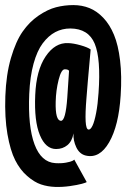

<svg xmlns="http://www.w3.org/2000/svg" viewBox="-27 -726 497 755"><path d="M190 9Q160.5 8 134.2 -0.8Q108 -9.5 80 -33.8Q52 -58 32.8 -96Q13.5 -134 2.2 -198.8Q-9 -263.5 -6 -348Q-3 -432.5 16 -497.8Q35 -563 61.8 -601.5Q88.5 -640 124.5 -664.5Q160.5 -689 193.5 -697.5Q226.5 -706 261.5 -706Q295.5 -706 324.8 -694.2Q354 -682.5 379.2 -656Q404.5 -629.5 421.2 -589.2Q438 -549 445.2 -488.2Q452.5 -427.5 447.5 -351Q440 -232 402.2 -166.5Q364.5 -101 309.5 -114.5Q285.5 -120.5 273 -146.8Q260.5 -173 262 -201.5Q256.5 -170.5 238 -155.2Q219.5 -140 193.5 -140Q152.5 -140 129.8 -194.8Q107 -249.5 111.5 -352Q115.5 -449.5 152.5 -504.2Q189.5 -559 241 -556.5Q261.5 -556 289.8 -548Q318 -540 329.5 -531.5Q315.5 -377 313 -340.5Q308 -280 309.8 -248.8Q311.5 -217.5 321 -216.5Q329 -215.5 336.8 -231.8Q344.5 -248 351 -281.8Q357.5 -315.5 360.5 -361Q370 -494.5 345.5 -554Q321 -613.5 249.5 -614Q217.5 -614 190.5 -599.8Q163.5 -585.5 141.2 -556Q119 -526.5 105 -475.8Q91 -425 88 -356.5Q82.5 -228.5 108.8 -158.2Q135 -88 190.5 -84.5Q214 -83 232.8 -86.5Q251.5 -90 258 -93.5Q264.5 -97 265 -98.5L314 -10Q312 -8 294.8 -3.2Q277.5 1.5 247.5 5.8Q217.5 10 190 9ZM213 -251Q231 -251 237.5 -341.5Q238.5 -355 241 -394.2Q243.5 -433.5 244.5 -447.5Q241 -453.5 228 -453.5Q214 -454 203.5 -412.2Q193 -370.5 192 -326Q190 -251 213 -251Z"/></svg>

Font: League Mono Condensed
Style: Bold
Weight: 700
Width: 1
Designer: Tyler Finck
Foundry: The League of Moveable Type / Tyler Finck
Version: Version 2.210